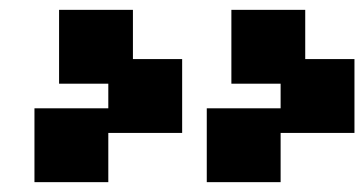

<svg xmlns="http://www.w3.org/2000/svg" viewBox="-20 -445 740 390"><path d="M450 -425V-275H550V-225H400V-75H550V-175H700V-325H600V-425ZM50 -75H200V-175H350V-325H250V-425H100V-275H200V-225H50Z"/></svg>

Font: LS-VG5000 Bold Shifted
Style: Regular
Weight: 400
Designer: Justin Bihan, 2021
Foundry: Justin Bihan, 2021
Version: Version 1.000;Glyphs 3.1.2 (3151)